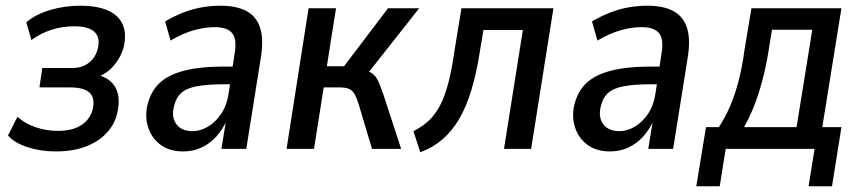

<svg xmlns="http://www.w3.org/2000/svg" viewBox="-20 -521 3022 672"><path d="M175 9Q122 9 76 -6Q30 -21 8 -47L41 -112Q67 -89 104 -76Q141 -63 182 -63Q235 -63 266 -84Q297 -105 305 -141Q313 -179 293 -197Q273 -215 227 -215H118L128 -283H234Q268 -283 292 -302Q316 -321 323 -354Q331 -391 310 -410Q289 -429 240 -429Q199 -429 161 -417Q123 -405 90 -381L72 -443Q105 -471 155.5 -486Q206 -501 261 -501Q349 -501 388.5 -464.5Q428 -428 414 -361Q409 -339 397 -318Q385 -297 368 -280.5Q351 -264 328 -254V-257Q370 -244 386 -211Q402 -178 391 -128Q383 -88 354 -56.5Q325 -25 280 -8Q235 9 175 9Z M621 9Q574 9 543 -13.5Q512 -36 499.5 -72.5Q487 -109 495 -149Q506 -199 537 -229Q568 -259 624 -273.5Q680 -288 765 -288H808L799 -226H763Q705 -226 668.5 -219Q632 -212 613.5 -195Q595 -178 588 -145Q580 -109 598 -85.5Q616 -62 654 -62Q681 -62 707.5 -77.5Q734 -93 754 -122.5Q774 -152 780 -193L801 -332Q810 -383 793 -404.5Q776 -426 731 -426Q698 -426 659.5 -415.5Q621 -405 577 -379L558 -446Q590 -465 622.5 -477.5Q655 -490 687.5 -495.5Q720 -501 751 -501Q807 -501 841.5 -483Q876 -465 889.5 -426.5Q903 -388 894 -326L842 0H755L772 -105H776Q760 -68 736.5 -42.5Q713 -17 684 -4Q655 9 621 9Z M983 0 1060 -492H1156L1124 -289H1184L1338 -492H1447L1257 -251L1245 -278Q1271 -273 1284 -263Q1297 -253 1304.5 -235.5Q1312 -218 1323 -187L1384 0H1282L1236 -154Q1229 -177 1222 -190Q1215 -203 1203.5 -209Q1192 -215 1170 -215H1113L1079 0Z M1451 12 1427 -62Q1459 -78 1482 -100Q1505 -122 1521.5 -154.5Q1538 -187 1550 -234Q1562 -281 1571 -345L1595 -492H1917L1839 0H1744L1810 -416H1672L1660 -344Q1648 -266 1630 -206.5Q1612 -147 1587 -104.5Q1562 -62 1529 -33.5Q1496 -5 1451 12Z M2115 9Q2068 9 2037 -13.5Q2006 -36 1993.5 -72.5Q1981 -109 1989 -149Q2000 -199 2031 -229Q2062 -259 2118 -273.5Q2174 -288 2259 -288H2302L2293 -226H2257Q2199 -226 2162.5 -219Q2126 -212 2107.5 -195Q2089 -178 2082 -145Q2074 -109 2092 -85.5Q2110 -62 2148 -62Q2175 -62 2201.5 -77.5Q2228 -93 2248 -122.5Q2268 -152 2274 -193L2295 -332Q2304 -383 2287 -404.5Q2270 -426 2225 -426Q2192 -426 2153.5 -415.5Q2115 -405 2071 -379L2052 -446Q2084 -465 2116.5 -477.5Q2149 -490 2181.5 -495.5Q2214 -501 2245 -501Q2301 -501 2335.5 -483Q2370 -465 2383.5 -426.5Q2397 -388 2388 -326L2336 0H2249L2266 -105H2270Q2254 -68 2230.5 -42.5Q2207 -17 2178 -4Q2149 9 2115 9Z M2417 131 2451 -76H2496Q2519 -111 2536 -151Q2553 -191 2565.5 -239.5Q2578 -288 2586 -348L2610 -492H2925L2858 -76H2925L2892 131H2810L2831 0H2520L2499 131ZM2584 -76H2768L2823 -417H2682L2668 -331Q2656 -259 2634.5 -192.5Q2613 -126 2584 -76Z"/></svg>

Font: Nunito Sans 10pt Condensed SemiBold
Style: Italic
Weight: 600
Width: 3
Italic angle: -9°
Designer: Vernon Adams
Foundry: Vernon Adams
Version: Version 3.101;gftools[0.9.27]